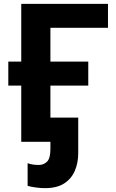

<svg xmlns="http://www.w3.org/2000/svg" viewBox="-20 -734 599 994"><path d="M90 -415V-714H539V-590H241V-415H437V-291H241V0H90V-291H23V-415ZM213 240Q190 240 164.5 236.5Q139 233 123 228V111Q138 116 151.5 118Q165 120 181 120Q206 120 223.5 103Q241 86 241 37V0H231V-125H385V59Q385 109 367.5 150Q350 191 312.5 215.5Q275 240 213 240Z"/></svg>

Font: BC Sans
Style: Bold
Weight: 700
Designer: Monotype Design Team
Province of B.C.
Foundry: Monotype Imaging Inc.
Version: Version 2.000;GOOG;noto-source:20170915:90ef993387c0